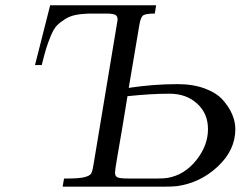

<svg xmlns="http://www.w3.org/2000/svg" viewBox="-20 -703 929 723"><path d="M111.8 -458 168.9 -683.1H567.9L563 -651.9Q529.8 -651.9 519.8 -645.5Q509.8 -639.2 504.9 -609.9L464.8 -372.1Q557.6 -386.2 648.9 -386.2Q707 -386.2 751.5 -369.6Q795.9 -353 819.3 -326.4Q842.8 -299.8 854.5 -272Q866.2 -244.1 866.2 -216.8Q866.2 -137.7 800 -75.9Q733.9 -14.2 646 -2Q627.9 0 592.8 0H215.8L221.2 -30.8H232.9Q278.8 -30.8 298.3 -35.9Q317.9 -41 323 -49.1Q328.1 -57.1 332 -83Q333 -89.8 334 -94.2L418 -599.1Q422.9 -626 422.9 -628.9Q422.9 -644 412.4 -647.9Q401.9 -651.9 381.8 -651.9H329.1Q293.9 -651.9 269 -647.5Q244.1 -643.1 225.1 -631.1Q206.1 -619.1 194.1 -606.7Q182.1 -594.2 171.1 -567.6Q160.2 -541 153.6 -519.5Q147 -498 137.2 -458ZM413.1 -53.2Q413.1 -39.1 423.1 -34.9Q433.1 -30.8 462.9 -30.8H574.2Q599.1 -30.8 611.8 -33.2Q674.8 -44.4 719 -99.6Q763.2 -154.8 763.2 -216.8Q763.2 -275.9 722.2 -313Q681.2 -350.1 619.1 -350.1H615.2Q548.3 -350.1 460 -340.8Q453.1 -295.9 441.2 -225.8Q429.2 -155.8 421.1 -108.9Q413.1 -62 413.1 -53.2Z"/></svg>

Font: CMU Serif Extra
Style: RomanSlanted
Weight: 500
Italic angle: -9.46001°
Version: Version 0.7.0